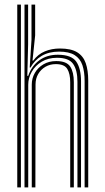

<svg xmlns="http://www.w3.org/2000/svg" viewBox="-20 -820 459 840"><path d="M350.2 0V-464.8Q350.2 -506.5 340.4 -535.4Q330.5 -564.2 306.1 -579.2Q281.8 -594.2 238.2 -594.2Q194.5 -594.2 163 -575.9Q131.5 -557.5 113.5 -524.5H110L117.8 -645.8V-800H133.8V-665.2L122.2 -554.8H125.5Q146 -582.8 176 -595.2Q206 -607.8 242.2 -607.8Q290.5 -607.8 317.4 -591.4Q344.2 -575 355.1 -543.6Q366 -512.2 366 -467V0ZM55.5 0V-800H71.5V0ZM119 0V-450Q119 -477.5 132.4 -500.9Q145.8 -524.2 169.9 -538.5Q194 -552.8 226 -552.8Q271.2 -552.8 287.1 -528.8Q303 -504.8 303 -460.5V0H287.2V-459.8Q287.2 -497 274.5 -518.2Q261.8 -539.5 224 -539.5Q199 -539.5 178.9 -527.9Q158.8 -516.2 147.1 -496.2Q135.5 -476.2 135.5 -451L134.8 0ZM87.2 0V-800H103V-625.8L99.5 -488.2H103.5Q118.2 -531.5 152 -556.1Q185.8 -580.8 233.8 -580.5Q293 -580.2 313.8 -550.1Q334.5 -520 334.5 -464V0H318.8V-462.5Q318.8 -513 300.1 -540.1Q281.5 -567.2 229.5 -567.2Q190.8 -567.2 162.5 -550.1Q134.2 -533 118.9 -506.1Q103.5 -479.2 103.5 -449.2V0Z"/></svg>

Font: Big Shoulders Inline Text Thin
Style: Regular
Weight: 400
Version: Version 2.002